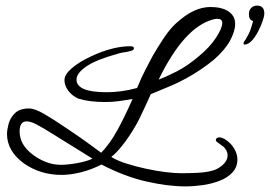

<svg xmlns="http://www.w3.org/2000/svg" viewBox="-20 -595 963 685"><path d="M641 70Q579 70 502 52.5Q425 35 342 -8Q307 10 269.5 19.5Q232 29 200 29Q123 29 64 -13Q5 -57 5 -117Q5 -131 10.5 -152.5Q16 -174 33 -191Q50 -208 84 -208Q104 -208 138.5 -188Q173 -168 221 -135Q272 -101 303.5 -77.5Q335 -54 341 -50Q371 -81 397 -127.5Q423 -174 453 -242Q425 -237 402.5 -234Q380 -231 356 -231Q298 -231 260 -243Q237 -253 223.5 -271.5Q210 -290 210 -309Q210 -329 236 -351.5Q262 -374 305 -394Q382 -430 444 -430Q458 -430 458 -423Q458 -415 442 -412L433 -410Q426 -409 417 -407.5Q408 -406 396 -402Q323 -382 288 -358Q253 -334 253 -311Q253 -266 360 -266Q386 -266 412.5 -269.5Q439 -273 469 -281Q485 -320 500 -348.5Q515 -377 525 -396Q543 -427 563.5 -458Q584 -489 606 -510Q641 -542 671 -556Q701 -570 731 -570Q772 -570 795.5 -554Q819 -538 819 -510Q819 -484 801 -450.5Q783 -417 743 -382Q724 -366 697.5 -348Q671 -330 642.5 -314.5Q614 -299 590 -289L518 -259Q511 -244 500 -219.5Q489 -195 478 -173Q467 -151 460 -140Q440 -106 418 -78Q396 -50 377 -35Q398 -22 431 -11.5Q464 -1 501 7Q538 15 571 19Q604 23 626 23Q656 23 685.5 21.5Q715 20 737 14Q757 9 774.5 -6.5Q792 -22 792 -41Q792 -57 778 -71Q769 -78 759.5 -84.5Q750 -91 750 -94Q750 -105 764 -105Q767 -105 770.5 -103.5Q774 -102 780 -100Q804 -85 815.5 -65Q827 -45 827 -27Q827 1 809.5 20Q792 39 763.5 50Q735 61 703 65.5Q671 70 641 70ZM546 -311Q573 -321 611 -340.5Q649 -360 689 -394Q729 -427 751 -461Q773 -495 773 -513Q773 -528 755 -528Q749 -528 738 -525Q636 -496 546 -311ZM197 -7Q221 -7 255 -13Q289 -19 310 -29L173 -114Q130 -141 109.5 -151.5Q89 -162 75 -162Q50 -162 50 -126Q50 -79 96 -44Q118 -27 144 -17Q170 -7 197 -7ZM853 -436Q849 -436 849 -440Q849 -446 855 -452Q858 -457 866 -471.5Q874 -486 883 -520Q868 -523 868 -545Q868 -558 876 -566.5Q884 -575 897 -575Q923 -575 923 -547Q923 -537 916.5 -518.5Q910 -500 900 -481Q890 -462 877.5 -449Q865 -436 853 -436Z"/></svg>

Font: Corinthia
Style: Bold
Weight: 700
Designer: Robert E. Leuschke
Foundry: Robert E. Leuschke
Version: Version 1.013; ttfautohint (v1.8.3)